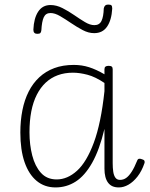

<svg xmlns="http://www.w3.org/2000/svg" viewBox="-20 -803 657 840"><path d="M223 17Q175 17 140.5 -11.5Q106 -40 87.5 -93.5Q69 -147 69 -223Q69 -275 78 -320.5Q87 -366 105.5 -402.5Q124 -439 152 -465Q180 -491 217.5 -505Q255 -519 303 -519Q338 -519 369.5 -509Q401 -499 437 -478V-500Q437 -508 441.5 -511.5Q446 -515 455 -515Q465 -515 469 -511.5Q473 -508 473 -500V-89Q473 -68 475.5 -51.5Q478 -35 485 -25.5Q492 -16 505 -16Q520 -16 532 -24.5Q544 -33 556 -51.5Q568 -70 580 -100Q583 -108 589 -108.5Q595 -109 602 -106Q610 -104 612 -99Q614 -94 612 -89Q600 -54 581.5 -30.5Q563 -7 542 5Q521 17 500 17Q484 17 472.5 12Q461 7 453 -3.5Q445 -14 441 -29.5Q437 -45 437 -65Q437 -109 437 -152.5Q437 -196 437 -239Q415 -147 383 -90.5Q351 -34 311 -8.5Q271 17 223 17ZM109 -224Q109 -170 121 -123Q133 -76 159 -47Q185 -18 228 -18Q275 -18 317 -56Q359 -94 390.5 -179Q422 -264 437 -404V-440Q397 -467 362.5 -476Q328 -485 299 -485Q263 -485 233 -474Q203 -463 180 -441.5Q157 -420 141 -388.5Q125 -357 117 -316Q109 -275 109 -224ZM143 -655Q126 -655 126 -673Q128 -723 147 -752Q166 -781 201 -781Q227 -781 253.5 -767.5Q280 -754 304.5 -737Q329 -720 351.5 -706.5Q374 -693 393 -693Q415 -693 424 -711.5Q433 -730 434 -766Q437 -783 453 -783Q464 -783 467.5 -779.5Q471 -776 471 -765Q468 -715 448.5 -686.5Q429 -658 392 -658Q367 -658 341.5 -671.5Q316 -685 291 -702Q266 -719 243 -732.5Q220 -746 201 -746Q180 -746 171.5 -727.5Q163 -709 161 -671Q160 -662 156.5 -658.5Q153 -655 143 -655Z"/></svg>

Font: Playwrite FR Moderne Thin
Style: Regular
Weight: 250
Version: Version 1.002